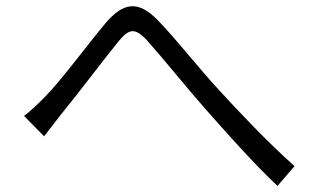

<svg xmlns="http://www.w3.org/2000/svg" viewBox="-20 -651 1040 631"><path d="M59 -270 125 -203C140 -223 163 -252 183 -278C235 -341 319 -453 367 -512C403 -556 422 -564 466 -515C512 -464 589 -368 654 -294C723 -216 815 -112 892 -40L948 -105C859 -184 758 -291 698 -357C633 -427 557 -525 498 -585C433 -652 384 -642 327 -575C268 -505 183 -389 129 -334C103 -308 83 -288 59 -270Z"/></svg>

Font: Noto Sans HK DemiLight
Style: Regular
Weight: 350
Designer: Ryoko NISHIZUKA 西塚涼子 (kana, bopomofo & ideographs); Paul D. Hunt (Latin, Greek & Cyrillic); Sandoll Communications 산돌커뮤니
Foundry: Adobe
Version: Version 2.004;hotconv 1.0.118;makeotfexe 2.5.65603